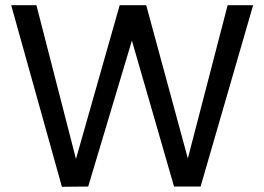

<svg xmlns="http://www.w3.org/2000/svg" viewBox="-20 -717 1016 738"><path d="M953 -697 751 0H649L487 -561L319 0L218 1L23 -697H120L272 -106L440 -697H542L702 -108L855 -697Z"/></svg>

Font: Fz Poppins
Style: Regular
Weight: 400
Designer: Ninad Kale (Devanagari), Jonny Pinhorn (Latin)
Foundry: Indian Type Foundry
Version: Vit hóa bi Vntype.Com & FontZin.Com